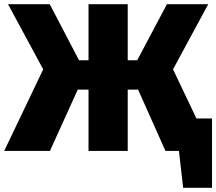

<svg xmlns="http://www.w3.org/2000/svg" viewBox="-35 -716 1026 911"><path d="M971 175H834L814 0H750L620 -291H571V0H385V-291H334L202 0H-15L170 -387L3 -696H201L340 -430H385V-696H571V-430H616L757 -696H953L786 -387L897 -154H971Z"/></svg>

Font: Trujillo Black
Style: Regular
Weight: 900
Designer: Fira Sans original fonts by bBox Type GmbH, Carrois Corporate GbR, & Edenspiekermann AG / Changes by Cristiano Sobral
Foundry: Fira Sans original fonts by bBox Type GmbH, Carrois Corporate GbR, & Edenspiekermann AG / Changes by Cristiano Sobral
Version: Version 4.301;July 28, 2020;FontCreator 13.0.0.2655 64-bit